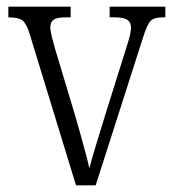

<svg xmlns="http://www.w3.org/2000/svg" viewBox="-20 -556 519 576"><path d="M69 -454Q59 -486 47 -495Q35 -504 5 -504V-536H192V-504H178Q151 -504 141 -497Q131 -490 131 -474Q131 -463 136 -443.5Q141 -424 146 -407L204 -214Q212 -187 220.5 -156.5Q229 -126 236.5 -98Q244 -70 248 -51Q253 -71 265.5 -112.5Q278 -154 295 -209L348 -378Q360 -415 366.5 -437.5Q373 -460 373 -473Q373 -489 362 -496.5Q351 -504 324 -504H309V-536H476V-504H469Q442 -504 431.5 -493Q421 -482 408 -440L267 0H208Z"/></svg>

Font: Noto Serif Tamil Condensed Light
Style: Regular
Weight: 300
Width: 3
Designer: Indian Type Foundry, Tom Grace, and the Monotype Design Team
Foundry: Monotype Imaging Inc.
Version: Version 2.004; ttfautohint (v1.8.4.7-5d5b)